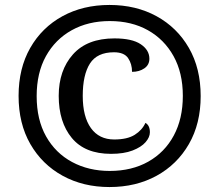

<svg xmlns="http://www.w3.org/2000/svg" viewBox="-20 -745 885 775"><path d="M422 10Q316 10 233 -35.5Q150 -81 102.5 -163.5Q55 -246 55 -358Q55 -469 102 -551.5Q149 -634 232 -679.5Q315 -725 422 -725Q529 -725 612 -679.5Q695 -634 742.5 -551.5Q790 -469 790 -357Q790 -246 742.5 -163.5Q695 -81 612 -35.5Q529 10 422 10ZM423 -55Q512 -55 578.5 -92.5Q645 -130 681.5 -198Q718 -266 718 -358Q718 -451 680.5 -518.5Q643 -586 577 -623Q511 -660 423 -660Q336 -660 269.5 -623Q203 -586 165.5 -518.5Q128 -451 128 -357Q128 -262 166 -194.5Q204 -127 271 -91Q338 -55 423 -55ZM428 -124Q323 -124 270 -188Q217 -252 217 -358Q217 -461 274.5 -525.5Q332 -590 442 -590Q513 -590 548 -566.5Q583 -543 583 -508Q583 -483 562.5 -469Q542 -455 513 -455Q513 -487 497 -510.5Q481 -534 440 -534Q372 -534 343 -488.5Q314 -443 314 -358Q314 -274 347 -228Q380 -182 441 -182Q494 -182 524 -201Q554 -220 567 -249Q585 -239 585 -211Q585 -191 567.5 -171Q550 -151 515 -137.5Q480 -124 428 -124Z"/></svg>

Font: Noto Serif Black
Style: Regular
Weight: 900
Designer: Monotype Design Team
Foundry: Monotype Imaging Inc.
Version: Version 2.014; ttfautohint (v1.8.4.7-5d5b)